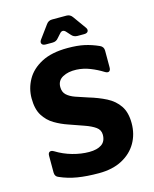

<svg xmlns="http://www.w3.org/2000/svg" viewBox="-127 -936 830 1034"><g transform="rotate(-15 288.5 -419.5)"><path d="M295 13Q227 13 175.5 4.5Q124 -4 79 -24Q59 -31 59 -54V-147Q59 -163 68 -167.5Q77 -172 91 -164Q133 -138 181 -124.5Q229 -111 274 -111Q318 -111 343 -128Q368 -145 368 -182Q368 -209 345.5 -225Q323 -241 285.5 -254Q248 -267 203 -283Q164 -296 128.5 -317Q93 -338 70.5 -374Q48 -410 48 -470Q48 -525 75 -573.5Q102 -622 159 -652Q216 -682 305 -682Q359 -682 398 -673.5Q437 -665 477 -647Q497 -638 497 -616V-523Q497 -506 488 -501.5Q479 -497 465 -506Q433 -526 396.5 -540.5Q360 -555 321 -557Q275 -559 244 -542Q213 -525 213 -489Q213 -461 230 -445Q247 -429 276.5 -418.5Q306 -408 344 -396Q398 -380 441 -358Q484 -336 509 -299Q534 -262 534 -202Q534 -141 506 -92.5Q478 -44 424.5 -15.5Q371 13 295 13ZM197 -731Q180 -731 175 -741Q170 -751 180 -764L232 -835Q244 -852 264 -852H345Q365 -852 377 -835L428 -764Q438 -751 433 -741Q428 -731 411 -731H374Q353 -731 340 -747L323 -766Q304 -789 286 -767L268 -747Q256 -731 235 -731Z"/></g></svg>

Font: Pitagon Sans
Style: Bold
Weight: 700
Designer: Travis Tran
Foundry: Pitagon
Version: Version 1.001; ttfautohint (v1.8.4.7-5d5b);gftools[0.9.26]